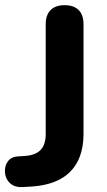

<svg xmlns="http://www.w3.org/2000/svg" viewBox="-34 -734 423 761"><path d="M54.5 7.5Q22 8.8 3.8 -9.8Q-14.5 -28.2 -14.5 -57.2Q-14.5 -79.5 -1.5 -96.1Q11.5 -112.8 36.5 -114L65.8 -116Q106.8 -118.8 127 -139.8Q147.2 -160.8 147.2 -202.8V-637.5Q147.2 -674.8 166.6 -694.1Q186 -713.5 222.2 -713.5Q258.5 -713.5 277.8 -694.1Q297 -674.8 297 -637.5V-204.5Q297 -139.2 273.6 -93.9Q250.2 -48.5 204.1 -23.6Q158 1.2 89.2 5.5Z"/></svg>

Font: Nunito ExtraLight
Style: Regular
Weight: 200
Designer: Vernon Adams
Foundry: Vernon Adams
Version: Version 3.602;April 4, 2023;FontCreator 14.0.0.2856 64-bit